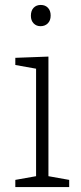

<svg xmlns="http://www.w3.org/2000/svg" viewBox="-20 -757 328 777"><path d="M176 -528V-44L260 -29V0H42V-29L126 -44V-479L42 -494V-523ZM105 -693Q105 -714 116 -725.5Q127 -737 145 -737Q163 -737 174 -725.5Q185 -714 185 -694Q185 -674 173.5 -662.5Q162 -651 144 -651Q127 -651 116 -662.5Q105 -674 105 -693Z"/></svg>

Font: Bitter Pro Light
Style: Regular
Weight: 300
Designer: Sol Matas, and Bitter project Authors
Foundry: Sol Matas
Version: Version 1.010